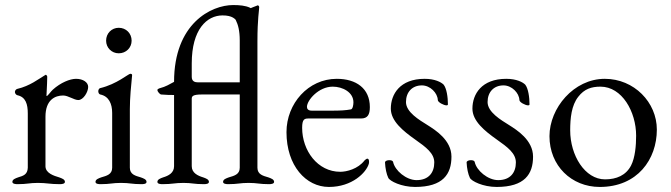

<svg xmlns="http://www.w3.org/2000/svg" viewBox="-20 -726 2655 760"><path d="M160 -264C160 -331 198 -348 230 -348C250 -348 273 -330 290 -330C310 -330 329 -362 329 -382C329 -400 309 -414 281 -414C257 -414 220 -399 189 -371C182 -365 169 -346 165 -346C164 -346 164 -346 164 -348C166 -380 167 -416 167 -423C166 -426 164 -430 161 -430C160 -430 160 -429 159 -429C132 -413 99 -386 48 -374C44 -373 39 -368 39 -362C39 -356 44 -350 49 -349C82 -342 90 -313 90 -277V-62C89 -35 72 -30 52 -24C41 -20 29 -16 29 -6C29 2 42 3 49 3C89 3 95 -2 130 -2C165 -2 177 3 217 3C224 3 237 2 237 -6C237 -16 225 -20 214 -24C194 -30 161 -40 160 -67Z M400 -565C400 -537 422 -515 450 -515C479 -515 501 -537 501 -565C501 -594 479 -616 450 -616C422 -616 400 -594 400 -565ZM496 -434C488 -434 443 -393 376 -377C372 -376 369 -370 369 -365C369 -359 372 -353 377 -352C411 -345 424 -315 424 -279V-62C424 -35 401 -30 381 -24C370 -20 358 -16 358 -6C358 2 370 3 378 3C417 3 424 -2 459 -2C494 -2 502 3 540 3C549 3 560 2 560 -6C560 -16 548 -20 537 -24C517 -30 494 -35 494 -62V-294C494 -339 499 -388 503 -429C503 -432 500 -434 496 -434Z M942 -609C960 -609 999 -624 999 -646C999 -698 952 -706 903 -706C816 -706 669 -633 669 -402C649 -392 640 -384 610 -376C608 -375 603 -373 603 -370C603 -363 613 -353 617 -352C638 -350 656 -350 669 -350V-68C669 -41 646 -30 626 -24C615 -20 603 -16 603 -6C603 2 615 3 623 3C663 3 671 -2 706 -2C741 -2 747 3 787 3C795 3 807 2 807 -6C807 -16 795 -20 784 -24C764 -30 739 -41 739 -68V-335C739 -345 743 -352 779 -352H942V-400H764C751 -400 739 -404 739 -422V-475C739 -610 799 -665 861 -665C938 -665 915 -609 942 -609Z M999 -62V-562C999 -652 1006 -686 1006 -698C1006 -701 1003 -705 1000 -705C999 -705 999 -704 998 -704C976 -696 949 -683 921 -674C917 -673 908 -668 908 -663C908 -657 912 -650 914 -645C922 -629 929 -605 929 -566V-62C929 -35 906 -30 886 -24C875 -20 863 -16 863 -6C863 2 876 3 883 3C922 3 929 -2 964 -2C999 -2 1006 3 1045 3C1052 3 1065 2 1065 -6C1065 -16 1053 -20 1042 -24C1022 -30 999 -35 999 -62Z M1297 -383C1336 -383 1379 -361 1379 -321C1379 -310 1376 -294 1369 -293C1348 -289 1325 -288 1296 -288H1214C1200 -288 1195 -295 1195 -303C1195 -329 1241 -383 1297 -383ZM1313 -414C1200 -414 1114 -316 1114 -203C1114 -70 1191 14 1282 14C1374 14 1430 -43 1440 -78C1442 -86 1441 -98 1434 -98C1431 -98 1426 -94 1423 -91C1397 -57 1352 -46 1327 -46C1237 -46 1176 -130 1176 -220C1176 -254 1185 -257 1201 -257H1409C1435 -257 1444 -272 1444 -302C1444 -376 1390 -414 1313 -414Z M1650 -388C1683 -388 1712 -358 1713 -330C1713 -321 1737 -309 1747 -309C1751 -309 1753 -310 1753 -313C1753 -341 1748 -376 1736 -391C1726 -401 1701 -414 1661 -414C1563 -414 1527 -353 1527 -296C1527 -247 1575 -208 1623 -174C1667 -143 1699 -119 1699 -83C1699 -43 1677 -13 1629 -13C1588 -13 1543 -51 1536 -85C1535 -90 1528 -92 1521 -92C1513 -92 1504 -89 1504 -83C1505 -60 1510 -36 1517 -22C1523 -9 1569 14 1623 14C1734 14 1767 -37 1767 -106C1767 -172 1702 -212 1672 -231C1640 -251 1587 -282 1587 -322C1587 -362 1612 -388 1650 -388Z M1973 -388C2006 -388 2035 -358 2036 -330C2036 -321 2060 -309 2070 -309C2074 -309 2076 -310 2076 -313C2076 -341 2071 -376 2059 -391C2049 -401 2024 -414 1984 -414C1886 -414 1850 -353 1850 -296C1850 -247 1898 -208 1946 -174C1990 -143 2022 -119 2022 -83C2022 -43 2000 -13 1952 -13C1911 -13 1866 -51 1859 -85C1858 -90 1851 -92 1844 -92C1836 -92 1827 -89 1827 -83C1828 -60 1833 -36 1840 -22C1846 -9 1892 14 1946 14C2057 14 2090 -37 2090 -106C2090 -172 2025 -212 1995 -231C1963 -251 1910 -282 1910 -322C1910 -362 1935 -388 1973 -388Z M2374 -414C2251 -414 2155 -298 2155 -187C2155 -70 2242 14 2354 14C2504 14 2580 -96 2580 -213C2580 -321 2490 -414 2374 -414ZM2357 -383C2442 -383 2498 -284 2498 -189C2498 -150 2494 -102 2478 -71C2458 -32 2420 -16 2375 -16C2295 -16 2237 -111 2237 -210C2237 -258 2242 -309 2269 -343C2293 -374 2321 -383 2357 -383Z"/></svg>

Font: EB Garamond 12
Style: Regular
Weight: 400
Version: Version 0.016+